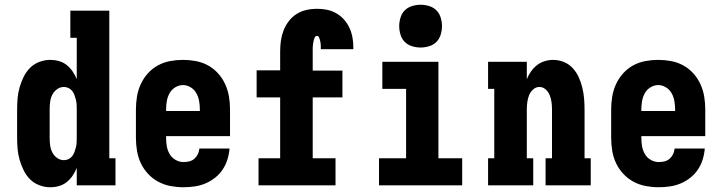

<svg xmlns="http://www.w3.org/2000/svg" viewBox="-20 -780 3040 808"><path d="M191 8Q168 8 145.5 -0.5Q123 -9 106.5 -25.5Q90 -42 79.5 -63.5Q69 -85 62.5 -107.5Q56 -130 54 -153.5Q52 -177 52 -200V-320Q52 -343 54 -366.5Q56 -390 62.5 -412.5Q69 -435 79.5 -456.5Q90 -478 106.5 -494.5Q123 -511 145.5 -519.5Q168 -528 191 -528Q210 -528 228 -523Q246 -518 260.5 -506.5Q275 -495 285.5 -479.5Q296 -464 303 -447V-621H276V-735H440V-114H466V0H303V-73Q296 -56 285.5 -40.5Q275 -25 260.5 -13.5Q246 -2 228 3Q210 8 191 8ZM249 -106Q259 -106 268.5 -110.5Q278 -115 284 -123Q290 -131 293.5 -140.5Q297 -150 299.5 -160Q302 -170 302.5 -180Q303 -190 303 -200V-320Q303 -330 302.5 -340Q302 -350 299.5 -360Q297 -370 293.5 -379.5Q290 -389 284 -397Q278 -405 268.5 -409.5Q259 -414 249 -414Q233 -414 220 -404.5Q207 -395 200 -381Q193 -367 191 -351.5Q189 -336 189 -320V-200Q189 -184 191 -168.5Q193 -153 200 -139Q207 -125 220 -115.5Q233 -106 249 -106Z M752 8Q725 8 698 3Q671 -2 646.5 -15Q622 -28 603 -48.5Q584 -69 572.5 -93.5Q561 -118 556.5 -145.5Q552 -173 552 -200V-320Q552 -347 556.5 -374Q561 -401 572.5 -426Q584 -451 602.5 -471.5Q621 -492 645 -505Q669 -518 696 -523Q723 -528 750 -528Q777 -528 804 -523Q831 -518 855 -505Q879 -492 897.5 -471.5Q916 -451 927.5 -426Q939 -401 943.5 -374Q948 -347 948 -320V-207H679V-200Q679 -182 682 -164.5Q685 -147 694 -131.5Q703 -116 719 -107Q735 -98 752 -98Q765 -98 777 -101Q789 -104 798 -112Q807 -120 812.5 -131Q818 -142 819 -155H946Q944 -131 937 -108.5Q930 -86 917 -66.5Q904 -47 885 -32Q866 -17 844.5 -8Q823 1 799.5 4.5Q776 8 752 8ZM821 -313V-320Q821 -337 818 -354.5Q815 -372 806.5 -387.5Q798 -403 782.5 -412.5Q767 -422 750 -422Q733 -422 717.5 -412.5Q702 -403 693.5 -387.5Q685 -372 682 -354.5Q679 -337 679 -320V-313Z M1068 0V-114H1159V-370H1060V-484H1159V-563Q1159 -586 1162 -608Q1165 -630 1173 -651Q1181 -672 1195 -690.5Q1209 -709 1228 -721Q1247 -733 1269 -738Q1291 -743 1314 -743Q1335 -743 1355.5 -739Q1376 -735 1394.5 -724.5Q1413 -714 1427 -698.5Q1441 -683 1450 -664Q1459 -645 1463 -624Q1467 -603 1467 -582V-573H1330V-576Q1330 -581 1330 -586Q1330 -591 1329.5 -595.5Q1329 -600 1328 -605Q1327 -610 1325.5 -615Q1324 -620 1321.5 -624.5Q1319 -629 1314 -629Q1308 -629 1305 -623Q1302 -617 1300.5 -611Q1299 -605 1298 -599Q1297 -593 1296.5 -587Q1296 -581 1296 -575Q1296 -569 1296 -563V-483H1421V-370H1296V-114H1392V0Z M1575 0V-114H1689V-406H1589V-520H1825V-114H1925V0ZM1750 -580Q1732 -580 1714 -585.5Q1696 -591 1683.5 -603.5Q1671 -616 1665.5 -634Q1660 -652 1660 -670Q1660 -688 1665.5 -706Q1671 -724 1683.5 -736.5Q1696 -749 1714 -754.5Q1732 -760 1750 -760Q1768 -760 1786 -754.5Q1804 -749 1816.5 -736.5Q1829 -724 1834.5 -706Q1840 -688 1840 -670Q1840 -652 1834.5 -634Q1829 -616 1816.5 -603.5Q1804 -591 1786 -585.5Q1768 -580 1750 -580Z M2034 0V-114H2060V-406H2034V-520H2197V-447Q2204 -464 2214.5 -479Q2225 -494 2239.5 -505.5Q2254 -517 2272 -522.5Q2290 -528 2308 -528Q2331 -528 2353 -519Q2375 -510 2390.5 -493Q2406 -476 2415.5 -455Q2425 -434 2430.5 -411.5Q2436 -389 2438 -366Q2440 -343 2440 -320V-114H2466V0H2276V-114H2303V-320Q2303 -335 2301 -350Q2299 -365 2293.5 -379Q2288 -393 2276.5 -403.5Q2265 -414 2250 -414Q2235 -414 2223.5 -403.5Q2212 -393 2206.5 -379Q2201 -365 2199 -350Q2197 -335 2197 -320V-114H2224V0Z M2752 8Q2725 8 2698 3Q2671 -2 2646.5 -15Q2622 -28 2603 -48.5Q2584 -69 2572.5 -93.5Q2561 -118 2556.5 -145.5Q2552 -173 2552 -200V-320Q2552 -347 2556.5 -374Q2561 -401 2572.5 -426Q2584 -451 2602.5 -471.5Q2621 -492 2645 -505Q2669 -518 2696 -523Q2723 -528 2750 -528Q2777 -528 2804 -523Q2831 -518 2855 -505Q2879 -492 2897.5 -471.5Q2916 -451 2927.5 -426Q2939 -401 2943.5 -374Q2948 -347 2948 -320V-207H2679V-200Q2679 -182 2682 -164.5Q2685 -147 2694 -131.5Q2703 -116 2719 -107Q2735 -98 2752 -98Q2765 -98 2777 -101Q2789 -104 2798 -112Q2807 -120 2812.5 -131Q2818 -142 2819 -155H2946Q2944 -131 2937 -108.5Q2930 -86 2917 -66.5Q2904 -47 2885 -32Q2866 -17 2844.5 -8Q2823 1 2799.5 4.5Q2776 8 2752 8ZM2821 -313V-320Q2821 -337 2818 -354.5Q2815 -372 2806.5 -387.5Q2798 -403 2782.5 -412.5Q2767 -422 2750 -422Q2733 -422 2717.5 -412.5Q2702 -403 2693.5 -387.5Q2685 -372 2682 -354.5Q2679 -337 2679 -320V-313Z"/></svg>

Font: Iosevka Curly Slab Heavy
Style: Regular
Weight: 900
Monospace: yes
Designer: Belleve Invis
Foundry: Belleve Invis
Version: Version 22.1.2; ttfautohint (v1.8.4)